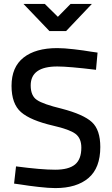

<svg xmlns="http://www.w3.org/2000/svg" viewBox="-20 -952 572 982"><path d="M479 -683 471 -595Q331 -612 273 -612Q137 -612 137 -515Q137 -462 169 -440.5Q201 -419 296 -396Q407 -367 450 -327.5Q493 -288 493 -200Q493 -93 432.5 -41.5Q372 10 263 10Q230 10 177 4Q124 -2 88 -8L52 -13L62 -101Q191 -84 262 -84Q331 -84 363.5 -110.5Q396 -137 396 -197Q396 -245 366 -267.5Q336 -290 253 -309Q136 -336 87.5 -378.5Q39 -421 39 -513Q39 -609 100.5 -657.5Q162 -706 273 -706Q307 -706 358.5 -700Q410 -694 444 -688ZM450 -932 318 -793H233L100 -932H209L276 -866L341 -932Z"/></svg>

Font: TitilliumText22L Lt
Style: Medium
Weight: 500
Designer: Campivisivi
Foundry: Campivisivi
Version: 1.000